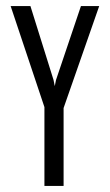

<svg xmlns="http://www.w3.org/2000/svg" viewBox="-20 -611 362 631"><path d="M126 0V-259L15 -591H80L156 -348L160 -328L164 -348L246 -591H306L189 -256V0Z"/></svg>

Font: Alumni Sans Thin
Style: Regular
Weight: 400
Version: Version 1.018